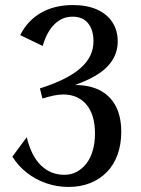

<svg xmlns="http://www.w3.org/2000/svg" viewBox="-20 -730 559 760"><path d="M251 10Q206 10 163.5 -4.5Q121 -19 86.5 -46Q52 -73 29 -110L86 -187Q103 -114 141.5 -76Q180 -38 235 -38Q262 -38 284 -50Q306 -62 322.5 -83.5Q339 -105 347.5 -135.5Q356 -166 356 -202Q356 -275 322.5 -315.5Q289 -356 230 -356Q213 -356 193.5 -352Q174 -348 148 -340L138 -380Q194 -398 234 -418Q274 -438 300 -461.5Q326 -485 338 -511Q350 -537 350 -567Q350 -611 329 -637.5Q308 -664 267 -664Q226 -664 195.5 -634Q165 -604 149 -548L60 -591Q89 -649 142.5 -679.5Q196 -710 269 -710Q324 -710 363.5 -692.5Q403 -675 424.5 -642.5Q446 -610 446 -566Q446 -525 424 -490.5Q402 -456 356.5 -429.5Q311 -403 242 -382L240 -391Q309 -399 358.5 -380Q408 -361 434 -317.5Q460 -274 460 -208Q460 -159 445.5 -118.5Q431 -78 403.5 -49.5Q376 -21 337.5 -5.5Q299 10 251 10Z"/></svg>

Font: Sutasoma
Style: Regular
Weight: 400
Designer: Izhar Fathurrohim, Akbar Rohmanto, Arusyal Khofiqoini
Foundry: Kiwari Kolektiv
Version: Version 1.102